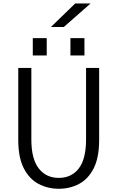

<svg xmlns="http://www.w3.org/2000/svg" viewBox="-20 -1100 690 1130"><path d="M326 11Q260.5 11 206.2 -18Q152 -47 119.8 -110Q87.5 -173 87.5 -276V-700H164.5V-279.5Q164.5 -164.5 208 -108.8Q251.5 -53 326 -53Q401 -53 443.8 -108.8Q486.5 -164.5 486.5 -279.5V-700H563.5V-276Q563.5 -173 531.8 -110Q500 -47 446 -18Q392 11 326 11ZM173 -875.5H255V-773.5H173ZM394.5 -875.5H477V-773.5H394.5ZM355.5 -941H279.5L422.5 -1079.5H513Z"/></svg>

Font: Trispace Light
Style: Regular
Weight: 300
Designer: Tyler Finck
Foundry: Etcetera Type Company
Version: Version 1.210; ttfautohint (v1.8.3)